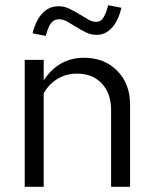

<svg xmlns="http://www.w3.org/2000/svg" viewBox="-20 -718 592 738"><path d="M75 0ZM75 0V-488H148V-409Q176 -452 215 -474Q254 -496 303 -496Q381 -496 430.5 -446Q480 -396 480 -316V0H407V-295Q407 -359 371.5 -397Q336 -435 276 -435Q236 -435 203 -416Q170 -397 148 -360V0ZM156 -580 105 -590Q118 -641 143.5 -667.5Q169 -694 205 -694Q227 -694 246.5 -684.5Q266 -675 284 -664Q302 -653 318.5 -643.5Q335 -634 350 -634Q366 -634 376 -648Q386 -662 396 -698L447 -688Q434 -637 409.5 -610.5Q385 -584 351 -584Q330 -584 310.5 -593.5Q291 -603 273.5 -614Q256 -625 239.5 -634.5Q223 -644 207 -644Q188 -644 176.5 -629.5Q165 -615 156 -580Z"/></svg>

Font: Red Hat Text
Style: Regular
Weight: 400
Designer: Pentagram / MCKL
Foundry: Pentagram / MCKL
Version: Version 1.005; Red Hat Text